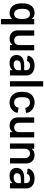

<svg xmlns="http://www.w3.org/2000/svg" viewBox="1535 -2275 929 4039"><g transform="rotate(90 1999.5 -255.5)"><path d="M380 178V-45Q380 -48 378.5 -48.5Q377 -49 375 -46Q355 -20 324.5 -6Q294 8 256 8Q185 8 136 -29Q87 -66 66 -130Q50 -175 50 -255Q50 -328 65 -377Q85 -443 134.5 -481Q184 -519 253 -519Q332 -519 375 -460Q380 -457 380 -462V-500Q380 -511 391 -511H481Q492 -511 492 -500V178Q492 189 481 189H391Q380 189 380 178ZM186 -145Q198 -118 221.5 -103Q245 -88 276 -88Q306 -88 328 -103.5Q350 -119 361 -146Q371 -166 375.5 -191.5Q380 -217 380 -256Q380 -323 363 -362Q351 -391 328.5 -406.5Q306 -422 275 -422Q242 -422 218 -406.5Q194 -391 183 -362Q173 -343 169 -318.5Q165 -294 165 -256Q165 -217 170 -191.5Q175 -166 186 -145Z M619 -165V-500Q619 -511 630 -511H720Q725 -511 728 -508Q731 -505 731 -500V-193Q731 -146 757 -117.5Q783 -89 827 -89Q872 -89 899 -115.5Q926 -142 928 -187V-500Q928 -511 939 -511H1029Q1039 -511 1039 -500V-11Q1039 0 1029 0H939Q928 0 928 -11V-50Q928 -53 925.5 -54Q923 -55 922 -52Q881 7 792 7Q715 7 667 -39Q619 -85 619 -165Z M1137 -139Q1137 -215 1191 -257.5Q1245 -300 1344 -300H1452Q1457 -300 1457 -305V-335Q1457 -376 1432.5 -399Q1408 -422 1361 -422Q1323 -422 1298.5 -408Q1274 -394 1267 -369Q1264 -359 1255 -359L1162 -371Q1150 -374 1152 -380Q1156 -420 1184 -451.5Q1212 -483 1257.5 -501Q1303 -519 1359 -519Q1422 -519 1469.5 -497Q1517 -475 1542.5 -436.5Q1568 -398 1568 -349V-11Q1568 0 1557 0H1467Q1457 0 1457 -11V-49Q1457 -52 1455 -53Q1453 -54 1451 -51Q1406 8 1307 8Q1230 8 1183.5 -30Q1137 -68 1137 -139ZM1336 -78Q1388 -78 1422.5 -103.5Q1457 -129 1457 -171V-225Q1457 -230 1452 -230H1366Q1311 -230 1280 -209Q1249 -188 1249 -149Q1249 -115 1272.5 -96.5Q1296 -78 1336 -78Z M1688 -11V-689Q1688 -700 1699 -700H1789Q1799 -700 1799 -689V-11Q1799 0 1789 0H1699Q1688 0 1688 -11Z M1927 -137Q1911 -187 1911 -258Q1911 -324 1927 -377Q1948 -442 2004.5 -480.5Q2061 -519 2137 -519Q2213 -519 2271 -481Q2329 -443 2348 -383Q2355 -362 2355 -349V-348Q2355 -338 2345 -337L2255 -324Q2246 -324 2245 -334L2242 -346Q2235 -380 2206 -401Q2177 -422 2136 -422Q2096 -422 2069.5 -402Q2043 -382 2034 -347Q2024 -314 2024 -257Q2024 -201 2033 -166Q2043 -129 2069.5 -108.5Q2096 -88 2136 -88Q2175 -88 2203.5 -108.5Q2232 -129 2240 -162L2242 -171Q2245 -181 2255 -180L2343 -166Q2353 -165 2353 -155Q2351 -141 2348 -134Q2329 -68 2271.5 -30Q2214 8 2137 8Q2061 8 2005 -31Q1949 -70 1927 -137Z M2450 -165V-500Q2450 -511 2461 -511H2551Q2556 -511 2559 -508Q2562 -505 2562 -500V-193Q2562 -146 2588 -117.5Q2614 -89 2658 -89Q2703 -89 2730 -115.5Q2757 -142 2759 -187V-500Q2759 -511 2770 -511H2860Q2870 -511 2870 -500V-11Q2870 0 2860 0H2770Q2759 0 2759 -11V-50Q2759 -53 2756.5 -54Q2754 -55 2753 -52Q2712 7 2623 7Q2546 7 2498 -39Q2450 -85 2450 -165Z M2998 -11V-500Q2998 -511 3009 -511H3099Q3109 -511 3109 -500V-459Q3109 -457 3111 -456Q3113 -455 3114 -457Q3154 -518 3242 -518Q3322 -518 3370.5 -469.5Q3419 -421 3419 -340V-11Q3419 0 3408 0H3318Q3307 0 3307 -11V-317Q3307 -363 3279.5 -392.5Q3252 -422 3209 -422Q3165 -422 3137 -393Q3109 -364 3109 -318V-11Q3109 0 3099 0H3009Q2998 0 2998 -11Z M3512 -139Q3512 -215 3566 -257.5Q3620 -300 3719 -300H3827Q3832 -300 3832 -305V-335Q3832 -376 3807.5 -399Q3783 -422 3736 -422Q3698 -422 3673.5 -408Q3649 -394 3642 -369Q3639 -359 3630 -359L3537 -371Q3525 -374 3527 -380Q3531 -420 3559 -451.5Q3587 -483 3632.5 -501Q3678 -519 3734 -519Q3797 -519 3844.5 -497Q3892 -475 3917.5 -436.5Q3943 -398 3943 -349V-11Q3943 0 3932 0H3842Q3832 0 3832 -11V-49Q3832 -52 3830 -53Q3828 -54 3826 -51Q3781 8 3682 8Q3605 8 3558.5 -30Q3512 -68 3512 -139ZM3711 -78Q3763 -78 3797.5 -103.5Q3832 -129 3832 -171V-225Q3832 -230 3827 -230H3741Q3686 -230 3655 -209Q3624 -188 3624 -149Q3624 -115 3647.5 -96.5Q3671 -78 3711 -78Z"/></g></svg>

Font: Barlow GEO Semi Bold
Style: Regular
Weight: 600
Designer: Jeremy Tribby
Foundry: Tribby Type
Version: Version 1.408